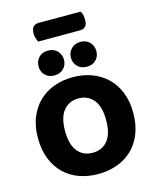

<svg xmlns="http://www.w3.org/2000/svg" viewBox="-147 -1116 996 1232"><g transform="rotate(-15 351.5 -500.0)"><path d="M196 -903Q192 -912 187 -927Q182 -942 182 -958Q182 -991 195 -1004.5Q208 -1018 231 -1018H510Q517 -1008 520.5 -993.5Q524 -979 524 -962Q524 -929 511 -916Q498 -903 475 -903ZM668 -304Q668 -226 644 -165.5Q620 -105 577.5 -64.5Q535 -24 477 -3Q419 18 351 18Q283 18 225 -3Q167 -24 125 -65Q83 -106 59 -166Q35 -226 35 -304Q35 -382 59.5 -442Q84 -502 126.5 -542.5Q169 -583 226.5 -604Q284 -625 351 -625Q418 -625 475.5 -604Q533 -583 576 -542.5Q619 -502 643.5 -442Q668 -382 668 -304ZM488 -304Q488 -394 451 -439Q414 -484 351 -484Q290 -484 252.5 -439.5Q215 -395 215 -304Q215 -213 252 -168Q289 -123 352 -123Q414 -123 451 -168Q488 -213 488 -304ZM327 -748Q327 -713 303.5 -689.5Q280 -666 242 -666Q204 -666 181 -689.5Q158 -713 158 -748Q158 -783 181 -807Q204 -831 242 -831Q280 -831 303.5 -807Q327 -783 327 -748ZM542 -748Q542 -713 519 -689.5Q496 -666 458 -666Q420 -666 396.5 -689.5Q373 -713 373 -748Q373 -783 396.5 -807Q420 -831 458 -831Q496 -831 519 -807Q542 -783 542 -748Z"/></g></svg>

Font: Baloo Bhaina 2 ExtraBold
Style: Regular
Weight: 800
Designer: Yesha Goshar, Manish Minz, Shuchita Grover and Ek Type
Foundry: Ek Type
Version: Version 1.640;hotconv 1.0.111;makeotfexe 2.5.65597; ttfautoh